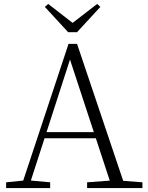

<svg xmlns="http://www.w3.org/2000/svg" viewBox="-20 -952 747 972"><path d="M224 -932 371 -818H324L472 -932L488 -917L370 -789H325L207 -917ZM11 0V-29L109 -39H126L234 -29V0ZM85 0 327 -730H370L616 0H548L324 -682H344L340 -668L124 0ZM192 -252 194 -283H493L495 -252ZM421 0V-29L554 -39H574L701 -29V0Z"/></svg>

Font: Noto Serif KR
Style: Regular
Weight: 200
Designer: Ryoko NISHIZUKA 西塚涼子 (kana & ideographs); Frank Grießhammer (Latin, Greek & Cyrillic); Wenlong ZHANG 张文龙 (bopomofo); San
Foundry: Adobe
Version: Version 2.001;hotconv 1.1.0;makeotfexe 2.6.0